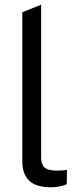

<svg xmlns="http://www.w3.org/2000/svg" viewBox="-20 -790 322 817"><path d="M198 7Q133 7 104 -21.5Q75 -50 75 -101V-738L155 -770V-120Q155 -91 169.5 -77.5Q184 -64 220 -64Q229 -64 240.5 -64.5Q252 -65 265 -67L264 -6Q247 1 230 4Q213 7 198 7Z"/></svg>

Font: REM Light
Style: Regular
Weight: 300
Designer: Octavio Pardo
Foundry: Ashler Design
Version: Version 1.005;gftools[0.9.28]